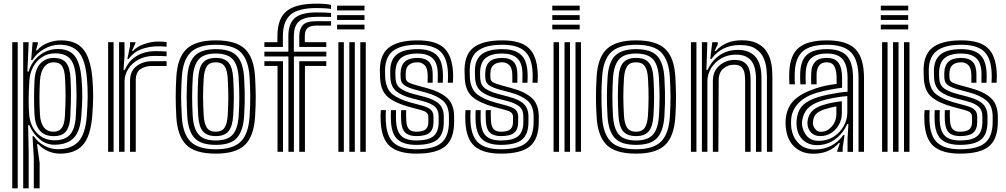

<svg xmlns="http://www.w3.org/2000/svg" viewBox="-20 -831 5509 1051"><path d="M165 200V31.5L158 -85.5H165Q186 -53.8 221.8 -34Q257.5 -14.2 296 -14.2Q368.8 -14.2 407.9 -54.6Q447 -95 454.8 -193.5Q459.2 -249.5 459.9 -298.8Q460.5 -348 456 -400.8Q447.2 -504 411 -545.1Q374.8 -586.2 306 -586.2Q262.8 -586.2 221.5 -562.9Q180.2 -539.5 157.2 -501.8H150.5L158.5 -600H187V-590.8L176.8 -555.2H182.8Q205 -581.8 240.9 -595.9Q276.8 -610 312.8 -610Q396.5 -610 436.2 -560.9Q476 -511.8 485.8 -401Q490.2 -349.2 489.9 -300.9Q489.5 -252.5 484.8 -195Q475.8 -85.2 433.8 -37.6Q391.8 10 308 10Q275 10 243.4 -3.5Q211.8 -17 189.5 -42H182.5L197 60.5V200ZM47 200V-600H77V200ZM107 200V-600H137L130 -439.5L136.8 -439.2Q152.2 -493 196.1 -527.9Q240 -562.8 297.5 -562.8Q358.5 -562.8 388.5 -525.4Q418.5 -488 426 -402.2Q431 -347.2 430.4 -299.9Q429.8 -252.5 425 -194Q418.5 -113 384.6 -76.9Q350.8 -40.8 283.5 -38.8Q235.2 -37.2 197.9 -68.1Q160.5 -99 140.8 -145.5H134L137 3V200ZM278.2 -63Q334.5 -63 362.8 -93.6Q391 -124.2 395 -195Q399 -262.2 398.8 -307.2Q398.5 -352.2 396 -400Q392 -474.8 365.6 -506.9Q339.2 -539 281.8 -539Q242 -539 211.1 -519.1Q180.2 -499.2 161.9 -465.5Q143.5 -431.8 140.8 -390Q133.5 -274 139.8 -203.8Q145.2 -141.2 183 -102.1Q220.8 -63 278.2 -63ZM274 -85.8Q224.2 -85.8 198.1 -116.1Q172 -146.5 168.8 -203.8Q166.2 -251 166.4 -297.4Q166.5 -343.8 169 -390.5Q172.2 -452.5 200.8 -483.1Q229.2 -513.8 274 -513.8Q320.5 -513.8 341.9 -487.6Q363.2 -461.5 366.2 -401Q368 -364.2 368.4 -333.5Q368.8 -302.8 367.9 -270Q367 -237.2 365 -194.2Q362.8 -142 342.8 -113.9Q322.8 -85.8 274 -85.8ZM274 -110Q302.5 -110 317.6 -130.1Q332.8 -150.2 335.2 -195Q339 -261.8 338.9 -307.4Q338.8 -353 336.2 -401Q333.8 -448.8 319.5 -469.4Q305.2 -490 274 -490Q241.5 -490 221.8 -464.1Q202 -438.2 198.8 -390Q196.2 -349.8 196 -299.9Q195.8 -250 198.8 -202.8Q201.5 -158.2 220 -134.1Q238.5 -110 274 -110Z M677.2 -508.5 691.5 -577.5V-600H721.2L721.8 -596L702.5 -552H708Q728.8 -575.8 768.9 -589.6Q809 -603.5 845 -603.5Q853.5 -603.5 868.4 -602.9Q883.2 -602.2 891.8 -601V-575Q884.8 -576.2 871 -576.9Q857.2 -577.5 847.2 -577.5Q797 -577.5 754.4 -561.9Q711.8 -546.2 684 -508.5ZM631.8 0V-600H661.5L661.8 -528L656.2 -448.5H663Q687.5 -502.8 731.9 -527Q776.2 -551.2 830.8 -551.2Q844.8 -551.2 865.5 -550.5Q886.2 -549.8 891.8 -549V-523Q884.2 -523.8 862.6 -524.4Q841 -525 825 -525Q775.2 -525 738.5 -505.1Q701.8 -485.2 681.8 -453.4Q661.8 -421.5 661.8 -385.2V0ZM571.8 0V-600H601.8V0ZM691.8 0V-388Q691.8 -442.8 728 -469.4Q764.2 -496 811 -496H891.8V-469.8Q875.8 -470 851.5 -469.9Q827.2 -469.8 811 -469.8Q775.5 -469.8 749.4 -452.9Q723.2 -436 723.2 -391.2V0Z M1161.2 10Q1047.2 10 999.2 -38.6Q951.2 -87.2 945.2 -191Q941.8 -251.5 941.8 -301.1Q941.8 -350.8 945.2 -410Q951.8 -517 1001.9 -563.5Q1052 -610 1161.2 -610Q1272 -610 1321.1 -562.9Q1370.2 -515.8 1376.2 -410Q1379.5 -354.5 1379.9 -304.1Q1380.2 -253.8 1376.2 -191Q1369.5 -84 1320 -37Q1270.5 10 1161.2 10ZM1161.2 -14Q1257.2 -14 1298.9 -56.9Q1340.5 -99.8 1346.2 -192.8Q1350.2 -257.5 1349.9 -304.8Q1349.5 -352 1346.2 -408.2Q1341 -499.5 1300.1 -542.8Q1259.2 -586 1161.2 -586Q1066.2 -586 1023.6 -544.2Q981 -502.5 975.2 -408.2Q972.5 -363.5 971.9 -329.2Q971.2 -295 972.2 -263Q973.2 -231 975.2 -192.5Q980.5 -100 1022.1 -57Q1063.8 -14 1161.2 -14ZM1161.2 -38Q1078.8 -38 1044.2 -76.1Q1009.8 -114.2 1005 -195.5Q1001.8 -254.8 1001.8 -302.4Q1001.8 -350 1005.2 -406.5Q1010.2 -489.8 1046.4 -525.9Q1082.5 -562 1161.2 -562Q1242.8 -562 1277.1 -524.5Q1311.5 -487 1316.2 -407Q1318.8 -363.5 1319.5 -330.1Q1320.2 -296.8 1319.5 -265.1Q1318.8 -233.5 1316.2 -194.5Q1311.2 -114.8 1277.1 -76.4Q1243 -38 1161.2 -38ZM1161.2 -62Q1224.2 -62 1253.1 -93.4Q1282 -124.8 1286.5 -197.8Q1289.8 -249 1289.9 -296.9Q1290 -344.8 1286.5 -403.8Q1282.5 -476 1253.6 -507Q1224.8 -538 1161.2 -538Q1095 -538 1067.1 -505.2Q1039.2 -472.5 1035 -403.5Q1032 -355 1031.8 -306Q1031.5 -257 1035 -196.5Q1039.2 -125.8 1067.8 -93.9Q1096.2 -62 1161.2 -62ZM1161.2 -86Q1113 -86 1090.8 -112Q1068.5 -138 1065 -197.8Q1061.8 -253.8 1061.8 -301.4Q1061.8 -349 1065 -402.5Q1068.8 -462.8 1091.2 -488.4Q1113.8 -514 1161.2 -514Q1209 -514 1231.1 -488.2Q1253.2 -462.5 1256.5 -403Q1260 -344.5 1259.9 -297.5Q1259.8 -250.5 1256.5 -198.5Q1252.8 -139 1231 -112.5Q1209.2 -86 1161.2 -86ZM1161.2 -110Q1193.8 -110 1208.6 -131.2Q1223.5 -152.5 1226.5 -200.2Q1229.2 -245.2 1229.8 -291.6Q1230.2 -338 1226.5 -401.5Q1224 -448 1209 -469Q1194 -490 1161.2 -490Q1126.5 -490 1112.1 -467.8Q1097.8 -445.5 1095 -400.8Q1091.5 -343.5 1091.6 -299.9Q1091.8 -256.2 1095 -199.5Q1097.8 -153.5 1112.5 -131.8Q1127.2 -110 1161.2 -110Z M1427.2 -574V-600H1498.5V-633Q1498.5 -728.5 1548.4 -769.8Q1598.2 -811 1713.2 -811Q1766.5 -811 1792.2 -804V-782Q1760.8 -787 1713.2 -787Q1614 -787 1571.2 -751.2Q1528.5 -715.5 1528.5 -633V-574ZM1558.8 0V-522H1427.2V-548H1558.5V-633Q1558.5 -702.5 1594.4 -732.8Q1630.2 -763 1713.2 -763Q1738.5 -763 1759.6 -762.2Q1780.8 -761.5 1792.2 -760V-738Q1787.2 -738.5 1765.2 -738.8Q1743.2 -739 1713.2 -739Q1646.2 -739 1617.4 -714.4Q1588.5 -689.8 1588.5 -633V-548H1766.2V-522H1588.8V0ZM1618.2 -574V-633Q1618.2 -671 1637.1 -693Q1656 -715 1713.2 -715H1792.2V-691H1713.2Q1678.5 -691 1663.5 -677.6Q1648.5 -664.2 1648.5 -633V-600H1766.2V-574ZM1499.2 0V-470H1427.2V-496H1529.2V0ZM1618.2 0V-496H1766.2V-470H1649.2V0ZM1825.2 -774V-800H1975.2V-774ZM1825.2 -722V-748H1975.2V-722ZM1825.2 -670V-696H1975.2V-670ZM1952.2 0V-600H1982.2V0ZM1832.2 0V-600H1862.2V0ZM1892.2 0V-600H1922.2V0Z M2258.8 -86Q2218.5 -86 2198.1 -105.2Q2177.8 -124.5 2175.8 -172.8Q2175.5 -179.5 2175.1 -199.5Q2174.8 -219.5 2175.8 -228H2203.5Q2202.8 -220.2 2202.9 -205.9Q2203 -191.5 2203.8 -173.8Q2205 -138.5 2218.5 -124.2Q2232 -110 2258.8 -110Q2294 -110 2309.4 -122.6Q2324.8 -135.2 2324.8 -164Q2324.8 -170 2324.9 -178.2Q2325 -186.5 2324.8 -192Q2324.2 -207 2314.5 -215.2Q2304.8 -223.5 2283.2 -229L2219.8 -246Q2145.2 -266 2105.1 -298.4Q2065 -330.8 2060.8 -399.8Q2060.5 -406.2 2060.4 -414.1Q2060.2 -422 2059.8 -429Q2055 -526.5 2105.6 -568.2Q2156.2 -610 2265.8 -610Q2364.2 -610 2409.2 -569.6Q2454.2 -529.2 2459.8 -436Q2460.5 -423.5 2460.4 -409Q2460.2 -394.5 2459 -378H2431.2Q2432.5 -393 2432.5 -408.2Q2432.5 -423.5 2432 -434.2Q2428 -515.8 2388.8 -550.9Q2349.5 -586 2265.8 -586Q2171.5 -586 2127.8 -549.5Q2084 -513 2088 -429Q2088.5 -421.2 2088.4 -414Q2088.2 -406.8 2089 -399.8Q2095 -340.2 2130.1 -313.6Q2165.2 -287 2227.2 -270L2289.8 -253Q2323.2 -244 2338.1 -230.5Q2353 -217 2353 -192V-164Q2353 -122.2 2331 -104.1Q2309 -86 2258.8 -86ZM2258.8 -38Q2189.5 -38 2156.2 -68Q2123 -98 2119.8 -170.5Q2119.2 -182.2 2119.4 -201.1Q2119.5 -220 2120.2 -228H2148Q2147.2 -220.2 2147.4 -200.9Q2147.5 -181.5 2147.8 -171.8Q2150.5 -112 2176.8 -87Q2203 -62 2258.8 -62Q2324.5 -62 2352.9 -85.8Q2381.2 -109.5 2381.2 -164V-192Q2381.2 -230.2 2359 -248.4Q2336.8 -266.5 2296.2 -277L2234.8 -293Q2180.5 -307 2151 -330.1Q2121.5 -353.2 2117.2 -398.8Q2116.5 -406.5 2116.6 -414.4Q2116.8 -422.2 2116.2 -429Q2112.8 -497.5 2148.5 -529.8Q2184.2 -562 2265.8 -562Q2334.2 -562 2367.6 -532Q2401 -502 2404.2 -432.8Q2404.8 -425.2 2404.9 -409.8Q2405 -394.2 2403.8 -378H2376Q2376 -394.2 2376.4 -408.4Q2376.8 -422.5 2376.5 -428.8Q2375 -487.8 2347.1 -512.9Q2319.2 -538 2265.8 -538Q2203.8 -538 2174 -512.6Q2144.2 -487.2 2144.2 -429Q2144.2 -413.5 2145.2 -400Q2147.5 -364.5 2172.6 -346.6Q2197.8 -328.8 2242.2 -317L2302.8 -301Q2359 -286.2 2384.1 -261.8Q2409.2 -237.2 2409.2 -192V-164Q2409.2 -96.5 2374.4 -67.2Q2339.5 -38 2258.8 -38ZM2258.8 10Q2162.5 10 2115.2 -29.9Q2068 -69.8 2063.8 -168Q2062.2 -203 2064.8 -228H2092.5Q2091.8 -220.2 2091.5 -201.5Q2091.2 -182.8 2091.8 -169.2Q2095.8 -84.2 2135.5 -49.1Q2175.2 -14 2258.8 -14Q2354.5 -14 2396 -48.9Q2437.5 -83.8 2437.5 -164V-192Q2437.5 -252.2 2403.6 -280.5Q2369.8 -308.8 2309.2 -325L2249.8 -341Q2217.2 -349.8 2196.4 -362.5Q2175.5 -375.2 2173.5 -399.8Q2173.2 -404.5 2172.8 -413.1Q2172.2 -421.8 2172.5 -429Q2173.8 -474 2196.8 -494Q2219.8 -514 2265.8 -514Q2306 -514 2326.9 -493.6Q2347.8 -473.2 2348.5 -427.8Q2348.8 -416.2 2348.6 -407.2Q2348.5 -398.2 2348.5 -378H2321Q2321 -392.8 2321 -407.2Q2321 -421.8 2320.8 -426Q2319.2 -460.2 2303.6 -475.1Q2288 -490 2265.8 -490Q2235.8 -490 2218.5 -475.8Q2201.2 -461.5 2200.8 -429Q2200.5 -421.5 2200.6 -414.2Q2200.8 -407 2201.8 -399.8Q2203.8 -385.8 2218.8 -378.6Q2233.8 -371.5 2257.2 -365L2315.8 -349Q2391.5 -328.5 2428.6 -293.9Q2465.8 -259.2 2465.8 -192V-164Q2465.8 -70.8 2417.6 -30.4Q2369.5 10 2258.8 10Z M2722.2 -86Q2682 -86 2661.6 -105.2Q2641.2 -124.5 2639.2 -172.8Q2639 -179.5 2638.6 -199.5Q2638.2 -219.5 2639.2 -228H2667Q2666.2 -220.2 2666.4 -205.9Q2666.5 -191.5 2667.2 -173.8Q2668.5 -138.5 2682 -124.2Q2695.5 -110 2722.2 -110Q2757.5 -110 2772.9 -122.6Q2788.2 -135.2 2788.2 -164Q2788.2 -170 2788.4 -178.2Q2788.5 -186.5 2788.2 -192Q2787.8 -207 2778 -215.2Q2768.2 -223.5 2746.8 -229L2683.2 -246Q2608.8 -266 2568.6 -298.4Q2528.5 -330.8 2524.2 -399.8Q2524 -406.2 2523.9 -414.1Q2523.8 -422 2523.2 -429Q2518.5 -526.5 2569.1 -568.2Q2619.8 -610 2729.2 -610Q2827.8 -610 2872.8 -569.6Q2917.8 -529.2 2923.2 -436Q2924 -423.5 2923.9 -409Q2923.8 -394.5 2922.5 -378H2894.8Q2896 -393 2896 -408.2Q2896 -423.5 2895.5 -434.2Q2891.5 -515.8 2852.2 -550.9Q2813 -586 2729.2 -586Q2635 -586 2591.2 -549.5Q2547.5 -513 2551.5 -429Q2552 -421.2 2551.9 -414Q2551.8 -406.8 2552.5 -399.8Q2558.5 -340.2 2593.6 -313.6Q2628.8 -287 2690.8 -270L2753.2 -253Q2786.8 -244 2801.6 -230.5Q2816.5 -217 2816.5 -192V-164Q2816.5 -122.2 2794.5 -104.1Q2772.5 -86 2722.2 -86ZM2722.2 -38Q2653 -38 2619.8 -68Q2586.5 -98 2583.2 -170.5Q2582.8 -182.2 2582.9 -201.1Q2583 -220 2583.8 -228H2611.5Q2610.8 -220.2 2610.9 -200.9Q2611 -181.5 2611.2 -171.8Q2614 -112 2640.2 -87Q2666.5 -62 2722.2 -62Q2788 -62 2816.4 -85.8Q2844.8 -109.5 2844.8 -164V-192Q2844.8 -230.2 2822.5 -248.4Q2800.2 -266.5 2759.8 -277L2698.2 -293Q2644 -307 2614.5 -330.1Q2585 -353.2 2580.8 -398.8Q2580 -406.5 2580.1 -414.4Q2580.2 -422.2 2579.8 -429Q2576.2 -497.5 2612 -529.8Q2647.8 -562 2729.2 -562Q2797.8 -562 2831.1 -532Q2864.5 -502 2867.8 -432.8Q2868.2 -425.2 2868.4 -409.8Q2868.5 -394.2 2867.2 -378H2839.5Q2839.5 -394.2 2839.9 -408.4Q2840.2 -422.5 2840 -428.8Q2838.5 -487.8 2810.6 -512.9Q2782.8 -538 2729.2 -538Q2667.2 -538 2637.5 -512.6Q2607.8 -487.2 2607.8 -429Q2607.8 -413.5 2608.8 -400Q2611 -364.5 2636.1 -346.6Q2661.2 -328.8 2705.8 -317L2766.2 -301Q2822.5 -286.2 2847.6 -261.8Q2872.8 -237.2 2872.8 -192V-164Q2872.8 -96.5 2837.9 -67.2Q2803 -38 2722.2 -38ZM2722.2 10Q2626 10 2578.8 -29.9Q2531.5 -69.8 2527.2 -168Q2525.8 -203 2528.2 -228H2556Q2555.2 -220.2 2555 -201.5Q2554.8 -182.8 2555.2 -169.2Q2559.2 -84.2 2599 -49.1Q2638.8 -14 2722.2 -14Q2818 -14 2859.5 -48.9Q2901 -83.8 2901 -164V-192Q2901 -252.2 2867.1 -280.5Q2833.2 -308.8 2772.8 -325L2713.2 -341Q2680.8 -349.8 2659.9 -362.5Q2639 -375.2 2637 -399.8Q2636.8 -404.5 2636.2 -413.1Q2635.8 -421.8 2636 -429Q2637.2 -474 2660.2 -494Q2683.2 -514 2729.2 -514Q2769.5 -514 2790.4 -493.6Q2811.2 -473.2 2812 -427.8Q2812.2 -416.2 2812.1 -407.2Q2812 -398.2 2812 -378H2784.5Q2784.5 -392.8 2784.5 -407.2Q2784.5 -421.8 2784.2 -426Q2782.8 -460.2 2767.1 -475.1Q2751.5 -490 2729.2 -490Q2699.2 -490 2682 -475.8Q2664.8 -461.5 2664.2 -429Q2664 -421.5 2664.1 -414.2Q2664.2 -407 2665.2 -399.8Q2667.2 -385.8 2682.2 -378.6Q2697.2 -371.5 2720.8 -365L2779.2 -349Q2855 -328.5 2892.1 -293.9Q2929.2 -259.2 2929.2 -192V-164Q2929.2 -70.8 2881.1 -30.4Q2833 10 2722.2 10Z M3003.2 -774V-800H3153.2V-774ZM3003.2 -722V-748H3153.2V-722ZM3003.2 -670V-696H3153.2V-670ZM3130.2 0V-600H3160.2V0ZM3010.2 0V-600H3040.2V0ZM3070.2 0V-600H3100.2V0Z M3461.8 10Q3347.8 10 3299.8 -38.6Q3251.8 -87.2 3245.8 -191Q3242.2 -251.5 3242.2 -301.1Q3242.2 -350.8 3245.8 -410Q3252.2 -517 3302.4 -563.5Q3352.5 -610 3461.8 -610Q3572.5 -610 3621.6 -562.9Q3670.8 -515.8 3676.8 -410Q3680 -354.5 3680.4 -304.1Q3680.8 -253.8 3676.8 -191Q3670 -84 3620.5 -37Q3571 10 3461.8 10ZM3461.8 -14Q3557.8 -14 3599.4 -56.9Q3641 -99.8 3646.8 -192.8Q3650.8 -257.5 3650.4 -304.8Q3650 -352 3646.8 -408.2Q3641.5 -499.5 3600.6 -542.8Q3559.8 -586 3461.8 -586Q3366.8 -586 3324.1 -544.2Q3281.5 -502.5 3275.8 -408.2Q3273 -363.5 3272.4 -329.2Q3271.8 -295 3272.8 -263Q3273.8 -231 3275.8 -192.5Q3281 -100 3322.6 -57Q3364.2 -14 3461.8 -14ZM3461.8 -38Q3379.2 -38 3344.8 -76.1Q3310.2 -114.2 3305.5 -195.5Q3302.2 -254.8 3302.2 -302.4Q3302.2 -350 3305.8 -406.5Q3310.8 -489.8 3346.9 -525.9Q3383 -562 3461.8 -562Q3543.2 -562 3577.6 -524.5Q3612 -487 3616.8 -407Q3619.2 -363.5 3620 -330.1Q3620.8 -296.8 3620 -265.1Q3619.2 -233.5 3616.8 -194.5Q3611.8 -114.8 3577.6 -76.4Q3543.5 -38 3461.8 -38ZM3461.8 -62Q3524.8 -62 3553.6 -93.4Q3582.5 -124.8 3587 -197.8Q3590.2 -249 3590.4 -296.9Q3590.5 -344.8 3587 -403.8Q3583 -476 3554.1 -507Q3525.2 -538 3461.8 -538Q3395.5 -538 3367.6 -505.2Q3339.8 -472.5 3335.5 -403.5Q3332.5 -355 3332.2 -306Q3332 -257 3335.5 -196.5Q3339.8 -125.8 3368.2 -93.9Q3396.8 -62 3461.8 -62ZM3461.8 -86Q3413.5 -86 3391.2 -112Q3369 -138 3365.5 -197.8Q3362.2 -253.8 3362.2 -301.4Q3362.2 -349 3365.5 -402.5Q3369.2 -462.8 3391.8 -488.4Q3414.2 -514 3461.8 -514Q3509.5 -514 3531.6 -488.2Q3553.8 -462.5 3557 -403Q3560.5 -344.5 3560.4 -297.5Q3560.2 -250.5 3557 -198.5Q3553.2 -139 3531.5 -112.5Q3509.8 -86 3461.8 -86ZM3461.8 -110Q3494.2 -110 3509.1 -131.2Q3524 -152.5 3527 -200.2Q3529.8 -245.2 3530.2 -291.6Q3530.8 -338 3527 -401.5Q3524.5 -448 3509.5 -469Q3494.5 -490 3461.8 -490Q3427 -490 3412.6 -467.8Q3398.2 -445.5 3395.5 -400.8Q3392 -343.5 3392.1 -299.9Q3392.2 -256.2 3395.5 -199.5Q3398.2 -153.5 3413 -131.8Q3427.8 -110 3461.8 -110Z M4178.2 0V-405.8Q4178.2 -424.2 4175.5 -453.9Q4172.8 -483.5 4159.8 -513.5Q4146.8 -543.5 4116.2 -564Q4085.8 -584.5 4030.2 -584.5Q3930 -584.5 3874.5 -508.5H3867.8L3879 -600H3908.8L3909.2 -589L3892 -552H3898.5Q3951.2 -610.5 4040 -610.5Q4090.5 -610.5 4122.2 -595.1Q4154 -579.8 4171.8 -555.4Q4189.5 -531 4197.1 -503.6Q4204.8 -476.2 4206.4 -451.8Q4208 -427.2 4208 -411.8V0ZM3762.2 0V-600H3792.2V0ZM3822.2 0V-600H3852L3846.8 -448.5H3853.5Q3878 -502.2 3922 -530.4Q3966 -558.5 4021 -558Q4082.5 -557.5 4115.4 -520Q4148.2 -482.5 4148.2 -403.8V0H4118.2V-399.8Q4118.2 -467.8 4090.9 -499.9Q4063.5 -532 4009.8 -532Q3963.8 -532 3928.1 -511.4Q3892.5 -490.8 3872.4 -457.4Q3852.2 -424 3852.2 -385.2V0ZM3882.2 0V-388Q3882.2 -441.5 3917.8 -472.2Q3953.2 -503 4002 -503Q4034.5 -503 4052.4 -490.6Q4070.2 -478.2 4077.9 -460.1Q4085.5 -442 4087.1 -423.8Q4088.8 -405.5 4088.8 -393.8V0H4058.8V-392Q4058.8 -406.5 4056.2 -426.5Q4053.8 -446.5 4041 -461.6Q4028.2 -476.8 3997.5 -476.8Q3965 -476.8 3939.6 -455.6Q3914.2 -434.5 3914 -391.2L3912.2 0Z M4679.5 0V-404Q4679.5 -500.5 4639.5 -543.2Q4599.5 -586 4506.5 -586Q4416.2 -586 4375 -550.6Q4333.8 -515.2 4330.5 -434.8Q4330 -419.5 4329.9 -402.8Q4329.8 -386 4331.2 -369.2H4301.5Q4300 -387 4299.9 -401.4Q4299.8 -415.8 4300.5 -436Q4304.2 -530.2 4352.9 -570.1Q4401.5 -610 4506.5 -610Q4615.5 -610 4662.5 -562.2Q4709.5 -514.5 4709.5 -404V0ZM4619.5 0.2V-72L4624 -151.5H4617.2Q4593 -98 4549.6 -67.1Q4506.2 -36.2 4450.8 -36.5Q4405.5 -36.8 4375.2 -65.1Q4345 -93.5 4340.8 -142.2Q4339.2 -159 4340.8 -174.5Q4346 -227.5 4376.1 -256Q4406.2 -284.5 4463.5 -301Q4482 -306.5 4509.8 -312.4Q4537.5 -318.2 4566.9 -322.9Q4596.2 -327.5 4619.5 -329V-404Q4619.5 -472.8 4593.5 -505.4Q4567.5 -538 4506.5 -538Q4449.2 -538 4421 -513.2Q4392.8 -488.5 4390.5 -433.5Q4390 -419 4389.8 -403Q4389.5 -387 4390.8 -369.2H4361Q4359.8 -388.5 4359.9 -404.4Q4360 -420.2 4360.5 -434Q4363.2 -501.2 4397.6 -531.6Q4432 -562 4506.5 -562Q4583.5 -562 4616.5 -524.2Q4649.5 -486.5 4649.5 -404V0.2ZM4431.8 10.5Q4369.2 10.5 4328.4 -27.5Q4287.5 -65.5 4281 -137Q4279 -160 4281 -180Q4287.5 -243.5 4326 -281.9Q4364.5 -320.2 4444.2 -346.8Q4472 -356 4496.9 -361.4Q4521.8 -366.8 4559.5 -371.5V-404.2Q4559.5 -444.8 4547.4 -467.4Q4535.2 -490 4506.5 -490Q4477.8 -490 4464.6 -473.4Q4451.5 -456.8 4450.2 -429.5Q4450 -424.2 4449.8 -406Q4449.5 -387.8 4450.2 -369.2H4420.5Q4419.5 -391.5 4419.9 -406.9Q4420.2 -422.2 4420.5 -432.8Q4422 -470.2 4441.6 -492.1Q4461.2 -514 4506.5 -514Q4551.2 -514 4570.4 -486.4Q4589.5 -458.8 4589.5 -404.2V-350.8Q4556.2 -346.5 4520.4 -339.6Q4484.5 -332.8 4454 -324Q4387.8 -305 4351 -266.5Q4314.2 -228 4310.8 -177.2Q4310.2 -169.8 4310.1 -158.8Q4310 -147.8 4310.8 -139.8Q4315.8 -83.2 4350 -48Q4384.2 -12.8 4441.5 -12.8Q4491 -12.8 4529.9 -33.2Q4568.8 -53.8 4596.2 -91.5H4603L4592.8 -22.5V0H4563L4562.5 -4L4577.8 -48H4572.2Q4519.5 10.5 4431.8 10.5ZM4462 -60Q4508.2 -60 4543.4 -82.6Q4578.5 -105.2 4598.4 -140.8Q4618.2 -176.2 4618.2 -214.8V-305Q4585 -303 4542.5 -295Q4500 -287 4473 -278Q4424.2 -261.8 4400.6 -236.2Q4377 -210.8 4370.5 -168.2Q4369.8 -163.5 4369.9 -155.9Q4370 -148.2 4370.5 -144.8Q4376.2 -108.5 4398.8 -84.2Q4421.2 -60 4462 -60ZM4469.8 -86Q4439.2 -86 4421.2 -104.5Q4403.2 -123 4400.5 -147.2Q4399.2 -158.8 4400.5 -168Q4404.8 -200.5 4423.6 -221.2Q4442.5 -242 4482.2 -255Q4509.5 -264 4533.6 -268.6Q4557.8 -273.2 4588.2 -277V-212Q4588.2 -176.5 4572.1 -147.9Q4556 -119.2 4529.1 -102.6Q4502.2 -86 4469.8 -86ZM4474.2 -109.5Q4506.8 -109.5 4532.5 -137.9Q4558.2 -166.2 4558.2 -209.2V-248.5Q4542.8 -246 4526 -241.9Q4509.2 -237.8 4491.5 -232Q4461.2 -222 4447 -206.8Q4432.8 -191.5 4430.5 -166.2Q4429.8 -159.2 4430 -155.8Q4430.2 -152.2 4430.5 -149.5Q4432.2 -137.5 4443.5 -123.5Q4454.8 -109.5 4474.2 -109.5Z M4801.5 -774V-800H4951.5V-774ZM4801.5 -722V-748H4951.5V-722ZM4801.5 -670V-696H4951.5V-670ZM4928.5 0V-600H4958.5V0ZM4808.5 0V-600H4838.5V0ZM4868.5 0V-600H4898.5V0Z M5235 -86Q5194.8 -86 5174.4 -105.2Q5154 -124.5 5152 -172.8Q5151.8 -179.5 5151.4 -199.5Q5151 -219.5 5152 -228H5179.8Q5179 -220.2 5179.1 -205.9Q5179.2 -191.5 5180 -173.8Q5181.2 -138.5 5194.8 -124.2Q5208.2 -110 5235 -110Q5270.2 -110 5285.6 -122.6Q5301 -135.2 5301 -164Q5301 -170 5301.1 -178.2Q5301.2 -186.5 5301 -192Q5300.5 -207 5290.8 -215.2Q5281 -223.5 5259.5 -229L5196 -246Q5121.5 -266 5081.4 -298.4Q5041.2 -330.8 5037 -399.8Q5036.8 -406.2 5036.6 -414.1Q5036.5 -422 5036 -429Q5031.2 -526.5 5081.9 -568.2Q5132.5 -610 5242 -610Q5340.5 -610 5385.5 -569.6Q5430.5 -529.2 5436 -436Q5436.8 -423.5 5436.6 -409Q5436.5 -394.5 5435.2 -378H5407.5Q5408.8 -393 5408.8 -408.2Q5408.8 -423.5 5408.2 -434.2Q5404.2 -515.8 5365 -550.9Q5325.8 -586 5242 -586Q5147.8 -586 5104 -549.5Q5060.2 -513 5064.2 -429Q5064.8 -421.2 5064.6 -414Q5064.5 -406.8 5065.2 -399.8Q5071.2 -340.2 5106.4 -313.6Q5141.5 -287 5203.5 -270L5266 -253Q5299.5 -244 5314.4 -230.5Q5329.2 -217 5329.2 -192V-164Q5329.2 -122.2 5307.2 -104.1Q5285.2 -86 5235 -86ZM5235 -38Q5165.8 -38 5132.5 -68Q5099.2 -98 5096 -170.5Q5095.5 -182.2 5095.6 -201.1Q5095.8 -220 5096.5 -228H5124.2Q5123.5 -220.2 5123.6 -200.9Q5123.8 -181.5 5124 -171.8Q5126.8 -112 5153 -87Q5179.2 -62 5235 -62Q5300.8 -62 5329.1 -85.8Q5357.5 -109.5 5357.5 -164V-192Q5357.5 -230.2 5335.2 -248.4Q5313 -266.5 5272.5 -277L5211 -293Q5156.8 -307 5127.2 -330.1Q5097.8 -353.2 5093.5 -398.8Q5092.8 -406.5 5092.9 -414.4Q5093 -422.2 5092.5 -429Q5089 -497.5 5124.8 -529.8Q5160.5 -562 5242 -562Q5310.5 -562 5343.9 -532Q5377.2 -502 5380.5 -432.8Q5381 -425.2 5381.1 -409.8Q5381.2 -394.2 5380 -378H5352.2Q5352.2 -394.2 5352.6 -408.4Q5353 -422.5 5352.8 -428.8Q5351.2 -487.8 5323.4 -512.9Q5295.5 -538 5242 -538Q5180 -538 5150.2 -512.6Q5120.5 -487.2 5120.5 -429Q5120.5 -413.5 5121.5 -400Q5123.8 -364.5 5148.9 -346.6Q5174 -328.8 5218.5 -317L5279 -301Q5335.2 -286.2 5360.4 -261.8Q5385.5 -237.2 5385.5 -192V-164Q5385.5 -96.5 5350.6 -67.2Q5315.8 -38 5235 -38ZM5235 10Q5138.8 10 5091.5 -29.9Q5044.2 -69.8 5040 -168Q5038.5 -203 5041 -228H5068.8Q5068 -220.2 5067.8 -201.5Q5067.5 -182.8 5068 -169.2Q5072 -84.2 5111.8 -49.1Q5151.5 -14 5235 -14Q5330.8 -14 5372.2 -48.9Q5413.8 -83.8 5413.8 -164V-192Q5413.8 -252.2 5379.9 -280.5Q5346 -308.8 5285.5 -325L5226 -341Q5193.5 -349.8 5172.6 -362.5Q5151.8 -375.2 5149.8 -399.8Q5149.5 -404.5 5149 -413.1Q5148.5 -421.8 5148.8 -429Q5150 -474 5173 -494Q5196 -514 5242 -514Q5282.2 -514 5303.1 -493.6Q5324 -473.2 5324.8 -427.8Q5325 -416.2 5324.9 -407.2Q5324.8 -398.2 5324.8 -378H5297.2Q5297.2 -392.8 5297.2 -407.2Q5297.2 -421.8 5297 -426Q5295.5 -460.2 5279.9 -475.1Q5264.2 -490 5242 -490Q5212 -490 5194.8 -475.8Q5177.5 -461.5 5177 -429Q5176.8 -421.5 5176.9 -414.2Q5177 -407 5178 -399.8Q5180 -385.8 5195 -378.6Q5210 -371.5 5233.5 -365L5292 -349Q5367.8 -328.5 5404.9 -293.9Q5442 -259.2 5442 -192V-164Q5442 -70.8 5393.9 -30.4Q5345.8 10 5235 10Z"/></svg>

Font: Big Shoulders Inline Text Black
Style: Regular
Weight: 900
Designer: Patric King
Foundry: XO Type Co
Version: Version 1.000